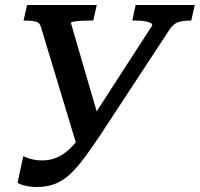

<svg xmlns="http://www.w3.org/2000/svg" viewBox="-20 -730 797 766"><path d="M380 -191Q346 -140 317 -101Q288 -62 260.5 -36Q233 -10 201 3Q169 16 128 16Q102 16 81 11Q60 6 50 -1L73 -107Q77 -105 87 -101Q97 -97 112.5 -93.5Q128 -90 147 -90Q172 -90 193 -96.5Q214 -103 234.5 -117Q255 -131 276 -155Q297 -179 320 -215L587 -628Q589 -635 578.5 -639.5Q568 -644 552.5 -646Q537 -648 522 -648H508L521 -710H757L743 -648H738Q715 -648 694 -642.5Q673 -637 655 -610ZM377 -247 290 -137 144 -620Q139 -640 122 -644Q105 -648 82 -648H74L88 -710H366L352 -648H335Q320 -648 303.5 -647Q287 -646 275 -644Q263 -642 263 -638Z"/></svg>

Font: Roboto Serif Medium
Style: Italic
Weight: 500
Italic angle: -10°
Designer: Greg Gazdowicz
Foundry: Commercial Type
Version: Version 1.008